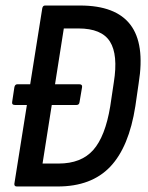

<svg xmlns="http://www.w3.org/2000/svg" viewBox="-20 -675 536 695"><path d="M34 -295Q22 -295 24 -306L32 -359Q34 -370 43 -370H89H267Q279 -370 277 -359L268 -306Q267 -295 257 -295ZM41 0Q31 0 32 -10L133 -645Q135 -655 143 -655H270Q399 -655 452 -585.5Q505 -516 482 -374L470 -291Q447 -143 379 -71.5Q311 0 189 0ZM134 -83H192Q274 -83 317.5 -132Q361 -181 379 -290L392 -377Q408 -477 378 -524.5Q348 -572 264 -572H211Z"/></svg>

Font: Sofia Sans Condensed SemiBold
Style: Italic
Weight: 600
Italic angle: -9°
Version: Version 4.100